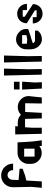

<svg xmlns="http://www.w3.org/2000/svg" viewBox="1282 -2036 768 3372"><g transform="rotate(-90 1666.0 -350.0)"><path d="M194.3 -514.6C194.3 -562.5 232.4 -601.6 278.3 -601.6C325.2 -601.6 362.3 -562.5 362.3 -514.6V-503.9H478.5C478.5 -622.1 386.7 -713.9 268.6 -713.9C151.4 -713.9 63.5 -622.1 63.5 -503.9L70.3 -181.6L53.7 0H166L181.6 -271.5L273.4 -294.9L388.7 -336.9V-389.6L197.3 -407.2H189.5C189.5 -407.2 194.3 -509.8 194.3 -514.6Z M665 -425.8C560.5 -425.8 473.6 -339.8 473.6 -235.4V-191.4C473.6 -85.9 559.6 -1 665 -1C709 -1 751 -13.7 784.2 -43L790 0H888.7C882.8 -50.8 872.1 -102.5 868.2 -153.3C860.4 -243.2 855.5 -335 851.6 -425.8ZM601.6 -309.6H741.2V-127H601.6Z M1108.4 -168.9C1109.4 -189.5 1111.3 -209 1112.3 -228.5C1114.3 -252 1116.2 -273.4 1117.2 -293.9C1183.6 -293.9 1232.4 -293.9 1263.7 -293.9C1268.6 -162.1 1271.5 -63.5 1272.5 0C1316.4 0 1349.6 0 1370.1 0C1377.9 -128.9 1382.8 -226.6 1385.7 -292C1459 -292 1509.8 -292 1539.1 -292C1537.1 -161.1 1535.2 -63.5 1534.2 0C1580.1 0 1615.2 0 1640.6 0C1643.6 -38.1 1647.5 -76.2 1652.3 -114.3C1656.2 -152.3 1660.2 -191.4 1665 -229.5C1665 -282.2 1646.5 -328.1 1608.4 -366.2C1570.3 -403.3 1525.4 -421.9 1471.7 -421.9C1445.3 -421.9 1420.9 -417 1397.5 -407.2C1375 -397.5 1354.5 -383.8 1336.9 -367.2C1301.8 -401.4 1255.9 -421.9 1202.1 -421.9C1170.9 -421.9 1147.5 -421.9 1131.8 -421.9C1133.8 -442.4 1134.8 -457 1135.7 -466.8C1069.3 -466.8 1021.5 -466.8 991.2 -466.8C996.1 -258.8 999 -103.5 1002 0C1051.8 0 1086.9 0 1109.4 0C1108.4 -75.2 1108.4 -131.8 1108.4 -168.9Z M1780.3 -489.3C1780.3 -445.3 1780.3 -412.1 1780.3 -390.6C1838.9 -390.6 1883.8 -390.6 1916 -390.6C1916 -434.6 1916 -467.8 1916 -489.3ZM1903.3 -123C1910.2 -221.7 1915 -295.9 1918 -345.7C1853.5 -345.7 1806.6 -345.7 1778.3 -345.7C1787.1 -191.4 1793 -76.2 1796.9 1C1845.7 1 1882.8 1 1908.2 1C1906.2 -54.7 1904.3 -95.7 1903.3 -123Z M2147.5 -664.1H2025.4C2027.3 -599.6 2028.3 -542 2029.3 -487.3L2037.1 -176.8C2038.1 -122.1 2040 -64.5 2041 0H2139.6L2135.7 -240.2Z M2377 -664.1H2254.9C2256.8 -599.6 2257.8 -542 2258.8 -487.3L2266.6 -176.8C2267.6 -122.1 2269.5 -64.5 2270.5 0H2369.1L2365.2 -240.2Z M2665 2C2695.3 1 2724.6 -4.9 2751 -17.6C2777.3 -31.2 2798.8 -49.8 2815.4 -72.3H2814.5C2814.5 -91.8 2814.5 -107.4 2814.5 -119.1H2642.6C2631.8 -119.1 2621.1 -123 2612.3 -129.9C2601.6 -136.7 2594.7 -146.5 2591.8 -157.2C2637.7 -173.8 2679.7 -187.5 2718.8 -197.3C2773.4 -215.8 2814.5 -230.5 2842.8 -239.3C2842.8 -252 2842.8 -264.6 2842.8 -277.3C2842.8 -325.2 2824.2 -366.2 2786.1 -400.4C2749 -434.6 2708 -451.2 2662.1 -452.1C2661.1 -452.1 2660.2 -452.1 2659.2 -452.1C2613.3 -452.1 2572.3 -434.6 2537.1 -398.4C2502.9 -364.3 2485.4 -320.3 2485.4 -268.6C2485.4 -267.6 2485.4 -266.6 2485.4 -265.6C2486.3 -231.4 2486.3 -205.1 2486.3 -185.5C2489.3 -133.8 2507.8 -88.9 2542 -52.7C2576.2 -16.6 2615.2 2 2660.2 2C2662.1 2 2663.1 2 2665 2ZM2584 -345.7H2735.4V-269.5L2661.1 -255.9L2584 -262.7Z M3174.8 -335V-260.7H3283.2V-265.6C3283.2 -360.4 3204.1 -432.6 3111.3 -432.6C3014.6 -432.6 2943.4 -359.4 2943.4 -263.7C3013.7 -218.8 3099.6 -165 3170.9 -121.1V-90.8H3050.8V-158.2H2940.4C2940.4 -62.5 3014.6 13.7 3111.3 13.7C3208 13.7 3280.3 -58.6 3280.3 -155.3C3210 -201.2 3128.9 -254.9 3058.6 -299.8V-335Z"/></g></svg>

Font: DropForged
Style: Regular
Weight: 400
Designer: Antoine
Version: Version 1.0